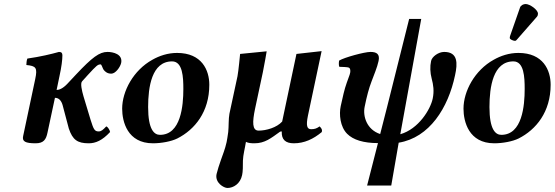

<svg xmlns="http://www.w3.org/2000/svg" viewBox="-20 -702 2756 954"><path d="M216 -43C216 -43 235 -131 253 -216C273 -216 285 -201 291 -180L322 -63C341 -7 365 10 421 10C455 10 488 -4 527 -46C526 -54 517 -71 508 -74C491 -56 483 -49 470 -49C450 -49 445 -59 430 -107L395 -223C387 -251 378 -288 388 -298L416 -329C460 -377 466 -382 480 -382C485 -382 489 -364 495 -355C503 -345 514 -336 533 -336C554 -336 577 -368 582 -389C591 -433 542 -444 514 -444C474 -444 438 -417 358 -332L314 -285C292 -262 274 -255 261 -255L260 -249C265 -275 271 -301 275 -321C286 -371 290 -405 290 -427C290 -438 286 -444 273 -444C238 -434 180 -420 116 -411C112 -403 111 -384 111 -379C159 -374 167 -366 155 -309C135 -215 95 -26 95 -26C89 1 106 10 157 10C197 10 209 -9 216 -43Z M587 -162C587 -98 613 10 740 10C781 10 831 1 861 -14C948 -58 1020 -146 1020 -281C1020 -353 983 -439 860 -439C814 -439 772 -425 737 -405C643 -353 587 -249 587 -162ZM716 -170C716 -270 734 -397 835 -397C888 -397 891 -318 891 -260C891 -177 879 -32 775 -32C746 -32 716 -58 716 -170Z M1380 -49C1378 -8 1399 10 1440 10C1492 10 1537 -11 1579 -46C1582 -58 1578 -64 1568 -74C1554 -64 1544 -60 1526 -60C1505 -60 1500 -78 1510 -127L1578 -448L1453 -434L1382 -98C1355 -68 1303 -53 1265 -53C1232 -53 1234 -97 1247 -160L1286 -343C1293 -375 1305 -447 1305 -447L1173 -434C1173 -434 1165 -348 1160 -323L1120 -137C1115 -112 1117 -72 1114 -46C1111 -26 1109 -10 1106 4C1098 40 1087 66 1078 92C1069 118 1061 142 1056 163C1047 206 1092 232 1110 232C1140 232 1174 211 1183 168C1187 151 1187 122 1187 96C1188 67 1197 35 1202 3C1214 9 1229 10 1244 10C1296 10 1326 -15 1372 -48Z M1673 -175C1664 -134 1670 -72 1705 -37C1735 -7 1786 9 1858 9L1804 220H1924C1936 151 1949 77 1961 7C2114 -18 2207 -166 2241 -328C2254 -387 2256 -444 2187 -444C2158 -444 2126 -420 2122 -399C2116 -372 2117 -341 2125 -311C2133 -281 2138 -250 2130 -212C2119 -159 2060 -61 1969 -35L2073 -608H2013C1970 -439 1913 -205 1869 -36C1802 -58 1782 -125 1792 -172C1803 -226 1813 -263 1826 -297C1838 -330 1854 -366 1861 -399C1868 -432 1853 -444 1821 -444C1791 -444 1692 -417 1665 -401C1663 -391 1663 -376 1666 -370C1677 -369 1708 -370 1715 -365C1720 -362 1722 -352 1720 -341C1717 -326 1711 -316 1703 -291C1691 -258 1683 -220 1673 -175Z M2283 -162C2283 -98 2309 10 2436 10C2477 10 2527 1 2557 -14C2644 -58 2716 -146 2716 -281C2716 -353 2679 -439 2556 -439C2510 -439 2468 -425 2433 -405C2339 -353 2283 -249 2283 -162ZM2412 -170C2412 -270 2430 -397 2531 -397C2584 -397 2587 -318 2587 -260C2587 -177 2575 -32 2471 -32C2442 -32 2412 -58 2412 -170ZM2592 -682C2581 -682 2568 -676 2564 -665L2514 -522C2513 -519 2513 -514 2513 -513C2513 -506 2531 -499 2539 -499C2543 -499 2547 -503 2550 -507L2648 -619C2652 -624 2653 -629 2653 -634C2653 -654 2612 -682 2592 -682Z"/></svg>

Font: Libertinus Serif
Style: Bold Italic
Weight: 700
Italic angle: -12°
Designer: Philipp H. Poll, Khaled Hosny
Foundry: Caleb Maclennan
Version: Version 7.050;RELEASE